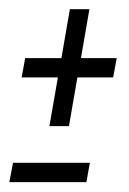

<svg xmlns="http://www.w3.org/2000/svg" viewBox="-24 -478 274 408"><path d="M81 -210 99 -313.5H22L29.5 -354.5H106.5L124.5 -458.5H166L148 -354.5H224L216.5 -313.5H140.5L122.5 -210ZM-4.2 -91 3.7 -132H167L159.6 -91Z"/></svg>

Font: Anybody Light
Style: Italic
Weight: 300
Italic angle: -10°
Designer: Tyler Finck
Foundry: Etcetera Type Company
Version: Version 1.010; ttfautohint (v1.8.3) -l 8 -r 50 -G 200 -x 14 